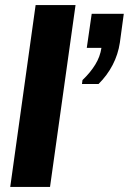

<svg xmlns="http://www.w3.org/2000/svg" viewBox="-20 -740 510 760"><path d="M304.5 -407.5 306.5 -423Q338 -453 357.2 -484.5Q376.5 -516 381.5 -550.5H323.5L343 -685.5H470L454.5 -571.5Q447.5 -524.5 425.8 -482.8Q404 -441 370 -407.5ZM20.5 0 121 -720H279L178 0Z"/></svg>

Font: Chivo Medium
Style: Italic
Weight: 500
Italic angle: -8.05°
Designer: Hector Gatti
Foundry: Omnibus-Type
Version: Version 2.002